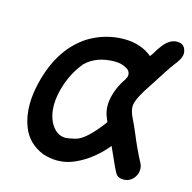

<svg xmlns="http://www.w3.org/2000/svg" viewBox="-92 -662 792 790"><g transform="rotate(15 303.5 -266.5)"><path d="M226 -68Q235 -68 266 -75Q310 -85 376 -175L366 -200Q359 -220 359 -242Q359 -257 362 -272Q372 -321 402 -364Q407 -373 409 -380V-385Q409 -396 401 -405Q376 -424 342 -424Q264 -424 218 -379Q167 -317 150 -234Q145 -209 145 -187Q145 -148 159 -117Q184 -68 226 -68ZM500 36Q477 36 467.5 21Q458 6 418 -85Q364 -19 295 13Q257 31 217 31Q187 31 156 21Q90 -5 65 -68Q48 -111 48 -163Q48 -196 55 -233Q89 -405 204 -480Q275 -523 355 -523Q427 -523 475 -483L485 -497Q496 -517 511 -536Q537 -569 568 -569Q598 -569 605 -542Q607 -535 607 -529Q607 -525 606 -521Q603 -503 579 -474Q565 -456 509 -368Q466 -305 460 -274Q459 -270 459 -265Q459 -245 472 -218Q486 -190 498 -161Q522 -102 551 -47Q557 -35 557 -23Q557 -18 556 -12Q554 0 546 12Q529 36 500 36Z"/></g></svg>

Font: Bad Comic
Style: Italic
Weight: 400
Italic angle: -11°
Designer: GGBotNet
Foundry: GGBotNet
Version: 0.95